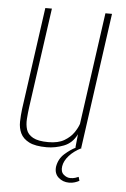

<svg xmlns="http://www.w3.org/2000/svg" viewBox="-48 -531 458 697"><g transform="rotate(5 181.0 -183.0)"><path d="M138 8Q96 8 73.5 -3.5Q51 -15 42 -34Q33 -53 33.5 -76Q34 -99 37 -123L89 -495H113L62 -132Q59 -110 57.5 -88.5Q56 -67 61.5 -49.5Q67 -32 86 -21.5Q105 -11 142 -11Q178 -11 200 -24Q222 -37 234 -54.5Q246 -72 251 -87L308 -495H332L263 0H242L247 -49Q231 -16 200 -4Q169 8 138 8ZM230 129Q207 129 191 114.5Q175 100 178 75Q183 46 204 27.5Q225 9 244 0H265Q237 14 220 33Q203 52 200 72Q197 92 208.5 102Q220 112 233 112Q243 112 251 109.5Q259 107 263 105L267 119Q260 123 250.5 126Q241 129 230 129Z"/></g></svg>

Font: Alumni Sans Thin Thin
Style: Italic
Weight: 250
Italic angle: -8°
Version: Version 1.016